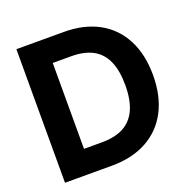

<svg xmlns="http://www.w3.org/2000/svg" viewBox="-125 -831 952 955"><g transform="rotate(-20 350.5 -353.5)"><path d="M125.3 0V-126.2H302.5Q371.3 -126.2 416.5 -150.6Q461.8 -174.9 484.9 -225.4Q507.9 -275.9 507.9 -353.9Q507.9 -432.1 485.1 -482.6Q462.2 -533.1 417 -556.9Q371.8 -580.8 303.5 -580.8H121.9V-707H311.1Q417.5 -707 494.8 -664.8Q572.1 -622.5 613.4 -542.9Q654.7 -463.3 654.7 -353.9Q654.7 -244.1 613.2 -164.6Q571.7 -85 493.8 -42.5Q415.9 0 308.9 0ZM206.4 0H59.9V-707H206.4Z"/></g></svg>

Font: WEMIX Pretendard Variable
Style: Regular
Weight: 400
Designer: Base glyphs from Inter by Rasmus Andersson; Hangeul glyphs from Noto Sans CJK(Source Han Sans) by Jang Soo-young and Kan
Foundry: Kil Hyung-jin
Version: Version 1.000;Glyphs 3.2 (3208)